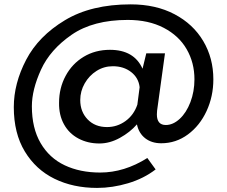

<svg xmlns="http://www.w3.org/2000/svg" viewBox="-20 -665 1066 903"><path d="M983.4 -292Q983.4 -211.9 951.7 -143.1Q919.9 -74.2 863.8 -32.7Q807.6 8.8 738.3 8.8Q693.4 8.8 663.1 -14.6Q632.8 -38.1 624 -80.1Q591.8 -43 543.9 -16.6Q496.1 9.8 447.3 9.8Q392.6 9.8 348.6 -13.7Q304.7 -37.1 280.8 -80.6Q256.8 -124 257.8 -181.6Q257.8 -251 288.6 -308.1Q319.3 -365.2 373.5 -397.9Q427.7 -430.7 497.1 -430.7Q610.4 -430.7 650.4 -341.8L668 -414.1H755.9L718.8 -144.5Q717.8 -138.7 717.8 -127Q717.8 -77.1 759.8 -77.1Q793.9 -77.1 825.2 -106Q856.4 -134.8 875.5 -184.6Q894.5 -234.4 894.5 -292Q894.5 -370.1 857.9 -433.6Q821.3 -497.1 750 -534.2Q678.7 -571.3 581.1 -571.3Q418 -571.3 316.9 -501.5Q215.8 -431.6 172.9 -337.4Q129.9 -243.2 129.9 -165Q129.9 -62.5 170.9 7.8Q211.9 78.1 284.2 112.3Q356.4 146.5 451.2 146.5Q564.5 146.5 672.9 78.1L711.9 131.8Q656.2 174.8 582.5 196.8Q508.8 218.8 436.5 218.8Q324.2 218.8 236.3 175.8Q148.4 132.8 96.7 47.4Q44.9 -38.1 44.9 -161.1Q44.9 -272.5 103 -383.8Q161.1 -495.1 285.2 -569.8Q409.2 -644.5 594.7 -644.5Q712.9 -644.5 800.8 -598.1Q888.7 -551.8 936 -471.7Q983.4 -391.6 983.4 -292ZM626 -172.9 636.7 -254.9Q631.8 -298.8 596.7 -326.2Q561.5 -353.5 510.7 -353.5Q468.8 -353.5 434.1 -331.5Q399.4 -309.6 378.4 -272.9Q357.4 -236.3 357.4 -194.3Q357.4 -139.6 392.1 -103.5Q426.8 -67.4 483.4 -67.4Q531.2 -67.4 570.3 -95.7Q609.4 -124 626 -172.9Z"/></svg>

Font: Josefin Sans CFJ
Style: Regular
Weight: 400
Designer: Santiago Orozco
Foundry: Typemade
Version: Version 2.000